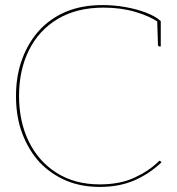

<svg xmlns="http://www.w3.org/2000/svg" viewBox="-20 -728 698 756"><path d="M373 8Q298 8 239 -17.5Q180 -43 136 -89Q93 -136 68 -201.5Q43 -267 43 -350Q43 -430 67.5 -496Q92 -562 136 -610Q180 -657 241.5 -682.5Q303 -708 384 -708Q430 -708 474.5 -700Q519 -692 555.5 -678Q592 -664 613 -645V-639L604 -640Q571 -664 513.5 -681Q456 -698 388 -698Q282 -698 207.5 -653.5Q133 -609 94 -530.5Q55 -452 55 -350Q55 -249 93.5 -170.5Q132 -92 203.5 -47Q275 -2 373 -2Q452 -2 509.5 -28.5Q567 -55 604 -92Q606 -94 607 -94.5Q608 -95 609 -95Q610 -95 612 -93L616 -89Q569 -44 509.5 -18Q450 8 373 8ZM599 -645 613 -639V-545H607Q605 -545 603.5 -547.5Q602 -550 602 -552Z"/></svg>

Font: Aleo Thin
Style: Regular
Weight: 250
Designer: Alessio Laiso
Foundry: Alessio Laiso
Version: Version 2.001;gftools[0.9.29]